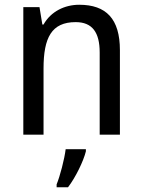

<svg xmlns="http://www.w3.org/2000/svg" viewBox="-20 -566 599 807"><path d="M313 -546C252 -546 194 -518 163 -463H158L146 -536H78V0H163V-278C163 -408 197 -473 298 -473C368 -473 399 -430 399 -345V0H484V-355C484 -487 426 -546 313 -546ZM341 70V61H256C251 103 232 175 218 209V221H266C298 179 331 111 341 70Z"/></svg>

Font: Noto Sans Gujarati UI SemiCondensed
Style: Regular
Weight: 400
Width: 4
Designer: Jelle Bosma - Monotype Design Team, Universal Thirst
Foundry: Monotype Imaging Inc.
Version: Version 2.106